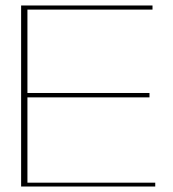

<svg xmlns="http://www.w3.org/2000/svg" viewBox="-20 -680 631 700"><path d="M57 0V-660H536V-645H80V-341H525V-325H80V-14H546V0Z"/></svg>

Font: Panamera Thin
Style: Regular
Weight: 100
Designer: Bastien Sozeau
Foundry: NBR — Bastien Sozeau
Version: Version 3.003;gftools[0.9.33]